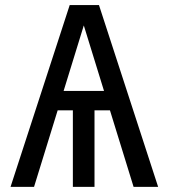

<svg xmlns="http://www.w3.org/2000/svg" viewBox="-20 -726 655 746"><path d="M594.4 0H499L407.2 -297.4H347.2V0H263.1V-297.4H204.1L112.3 0H21L250.8 -706.2H364.6ZM305.6 -627.2 227.2 -372.8H384.1Z"/></svg>

Font: Fira Code Fixed
Style: Regular
Weight: 400
Monospace: yes
Designer: Carrois Corporate, Edenspiekermann AG, Nikita Prokopov
Foundry: Carrois Corporate, Edenspiekermann AG, Nikita Prokopov
Version: Version 5.002